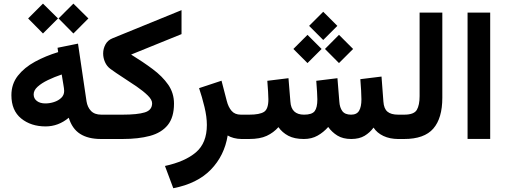

<svg xmlns="http://www.w3.org/2000/svg" viewBox="-20 -750 2733 1036"><path d="M376 -730.5 457 -650.4 376 -569.3 295.9 -650.4ZM211.9 -730.5 293 -650.4 211.9 -569.3 131.8 -650.4ZM524.9 0Q455.6 0 412.4 -27.6Q369.1 -55.2 351.1 -114.7Q294.9 -67.9 226.1 -67.9Q147 -67.9 94.2 -110.8Q41.5 -153.8 41.5 -236.3Q41.5 -296.9 76.4 -341.3Q111.3 -385.7 168.7 -417Q226.1 -448.2 293.9 -468.8L290.5 -492.2L400.9 -514.6L446.8 -203.6Q451.7 -171.9 470.9 -151.6Q490.2 -131.3 526.9 -131.3H541.5V0ZM326.2 -259.3Q326.2 -266.1 325 -274.2Q323.7 -282.2 322.3 -291.5L313 -348.1Q272.9 -334.5 238.5 -317.9Q204.1 -301.3 182.9 -282Q161.6 -262.7 161.6 -240.7Q161.6 -218.3 179 -205.1Q196.3 -191.9 224.6 -191.9Q248.5 -191.9 271.7 -199.5Q294.9 -207 310.5 -221.9Q326.2 -236.8 326.2 -259.3Z M687.5 -455.6Q751 -416.5 803.5 -377.4Q856 -338.4 887.5 -293.2Q918.9 -248 918.9 -190.9Q918.9 -117.2 885.3 -75.4Q851.6 -33.7 789.3 -16.8Q727.1 0 641.1 0H522V-131.3H640.6Q722.2 -131.3 761.5 -143.6Q800.8 -155.8 800.8 -192.9Q800.8 -211.9 777.1 -235.1Q753.4 -258.3 717.5 -283Q681.6 -307.6 643.6 -332Q605.5 -356.4 576.2 -377.9Q556.6 -392.1 546.6 -414.8Q536.6 -437.5 536.6 -461.4Q536.6 -487.3 549.1 -510.3Q561.5 -533.2 587.4 -543.5L959.5 -695.3V-565.9Z M1285.2 0Q1261.2 0 1241.5 -5.4Q1221.7 -10.7 1208.5 -19Q1190.9 89.8 1117.7 165.3Q1044.4 240.7 915 265.6L870.1 145.5Q978.5 122.1 1037.4 71.8Q1096.2 21.5 1096.2 -75.7Q1096.2 -119.6 1083.3 -173.1Q1070.3 -226.6 1054.2 -274.4L1175.3 -314.5L1203.6 -205.6Q1211.9 -172.4 1229.5 -151.9Q1247.1 -131.3 1279.8 -131.3H1298.8V0Z M1724.1 -686.5 1800.3 -610.4 1724.1 -534.2 1647.9 -610.4ZM1809.1 -562 1885.3 -485.8 1809.1 -409.7 1733.4 -485.8ZM1639.2 -562 1715.3 -485.8 1639.2 -409.7 1563 -485.8ZM1875 0Q1830.6 0 1800.8 -18.3Q1771 -36.6 1751 -64.9Q1725.6 -36.1 1693.6 -18.1Q1661.6 0 1619.6 0Q1568.8 0 1535.9 -17.3Q1502.9 -34.7 1482.4 -64Q1456.1 -34.2 1419.4 -17.1Q1382.8 0 1324.2 0H1279.3V-131.3H1325.2Q1380.4 -131.3 1404.3 -146.2Q1428.2 -161.1 1428.2 -213.9Q1428.2 -225.1 1426.5 -255.6Q1424.8 -286.1 1422.4 -314L1536.6 -328.1L1546.9 -201.7Q1551.3 -131.3 1620.6 -131.3Q1663.6 -131.3 1678 -150.4Q1692.4 -169.4 1692.4 -213.9Q1692.4 -224.6 1690.7 -255.4Q1689 -286.1 1686.5 -314L1800.8 -328.1L1811 -201.7Q1813 -169.9 1827.1 -150.6Q1841.3 -131.3 1874.5 -131.3Q1905.3 -131.3 1917.7 -152.6Q1930.2 -173.8 1930.2 -213.9Q1930.2 -231.4 1928.5 -262Q1926.8 -292.5 1924.3 -322.8L2038.6 -336.9L2048.8 -201.7Q2051.3 -163.6 2070.6 -147.5Q2089.8 -131.3 2128.4 -131.3H2143.1V0H2129.4Q2083.5 0 2048.8 -16.4Q2014.2 -32.7 1995.6 -61.5Q1976.1 -34.7 1947.3 -17.3Q1918.5 0 1875 0Z M2123.5 -131.3H2161.1Q2213.9 -131.3 2229 -157Q2244.1 -182.6 2244.1 -231.4V-682.1H2366.7V-222.2Q2366.7 -112.3 2318.1 -56.2Q2269.5 0 2160.6 0H2123.5Z M2625 -682.1V-0.5H2502.9V-682.1Z"/></svg>

Font: Vazirmatn FD NL
Style: Bold
Weight: 700
Designer: Saber Rastikerdar
Foundry: Saber Rastikerdar
Version: Version 33.003